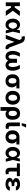

<svg xmlns="http://www.w3.org/2000/svg" viewBox="3086 -3888 1000 7211"><g transform="rotate(90 3585.5 -283.0)"><path d="M211 0H66.9V-530.3H211ZM334.3 -196.8H185.8L168 -333.8H261.1L400.6 -530.3H582.3ZM252.2 -213.5 370.6 -287.3 577.4 0H394.1Z M680.5 -265.6Q680.5 -344.7 711 -406.5Q741.4 -468.3 794 -502.7Q846.6 -537.1 911.1 -537.1Q975.4 -537.1 1021.5 -504Q1067.6 -470.9 1090.7 -411.9H1133.9L1170.2 -266.6L1235.2 0H1122.8L1062.2 -266.6Q1049.8 -332.4 1019.4 -377Q989.1 -421.6 934.2 -421.6Q899.8 -421.6 874.2 -402.2Q848.6 -382.8 834.7 -347.4Q820.9 -311.9 820.9 -265.9Q820.9 -220.3 834.6 -184.3Q848.4 -148.3 873 -127.6Q897.7 -107 929.4 -107Q964.7 -107 992.3 -130.9Q1019.9 -154.8 1037 -190.3Q1054.1 -225.8 1062.2 -263.7L1117.6 -530.3H1228.4L1170.2 -263.7L1133.9 -121.2H1092.4Q1069.6 -61 1023.4 -25.1Q977.2 10.7 908.9 10.7Q843 10.3 790.7 -24.8Q738.5 -60 709.5 -122.8Q680.5 -185.5 680.5 -265.6Z M1638.6 -87.2 1547.5 -347.2 1491.1 -488.9 1470.8 -538.7Q1458.8 -569.8 1446.2 -583.2Q1433.7 -596.6 1415.1 -598.1Q1396.4 -599.6 1364 -590.2L1331.5 -703.2Q1350.6 -709.8 1369.5 -713.3Q1388.4 -716.8 1409.2 -716.8Q1475.1 -716.8 1522.7 -683.7Q1570.3 -650.6 1593.5 -587.4L1755.9 -159.1Q1764.6 -137.6 1770.7 -126.5Q1776.7 -115.3 1784.8 -109.7Q1792.9 -104.2 1804.6 -104.2Q1811.1 -104.6 1819.8 -105.7L1832.9 1.3Q1823.1 4.3 1806.5 6.6Q1789.9 8.9 1775.6 8.9Q1743.8 8.9 1717.5 -2.1Q1691.2 -13.1 1671.3 -34.6Q1651.5 -56.1 1638.6 -87.2ZM1502.3 -557.5 1592.2 -319.2H1551.2L1440.8 0H1292Z M2031.4 -263.8Q2031.4 -214.9 2040.9 -179.2Q2050.5 -143.6 2069.1 -124.3Q2087.6 -105 2113.1 -105Q2136.2 -105 2153.4 -120Q2170.6 -135 2179.8 -164.4Q2189.1 -193.7 2189.1 -235.1V-421.4H2294.2V-249.4Q2294.2 -169.7 2273 -111.5Q2251.9 -53.2 2209.1 -21.7Q2166.3 9.8 2102.4 9.8Q2037.7 9.8 1990.3 -21.2Q1942.9 -52.2 1917.7 -113.3Q1892.5 -174.5 1893 -263.5Q1893.6 -336.8 1914.1 -404.5Q1934.7 -472.2 1974 -530.3H2108.5Q2081.3 -478.5 2064.3 -432.7Q2047.2 -386.8 2039.3 -346.1Q2031.4 -305.3 2031.4 -263.8ZM2636.2 -263.5Q2636.8 -174.5 2611.6 -113.3Q2586.3 -52.2 2539.2 -21.2Q2492.1 9.8 2426.5 9.8Q2363.5 9.8 2320.5 -21.7Q2277.5 -53.2 2256.1 -111.5Q2234.7 -169.7 2234.7 -249.4V-421.4H2339.8V-235.1Q2339.8 -194.2 2349.2 -164.6Q2358.7 -135 2376.2 -120Q2393.6 -105 2415.7 -105Q2441.6 -105 2460 -124.3Q2478.3 -143.6 2487.9 -179.2Q2497.5 -214.9 2497.5 -263.8Q2497.5 -305.3 2489.8 -346.3Q2482 -387.3 2465.3 -432.9Q2448.5 -478.5 2420.3 -530.3H2554.8Q2594.1 -472.2 2615.2 -404.3Q2636.2 -336.4 2636.2 -263.5Z M3019.3 -513.7Q3025.6 -511.6 3032 -505.7Q3038.5 -499.7 3045.7 -491.2Q3053.6 -478.6 3062.2 -468.8Q3070.8 -459 3083.8 -449.8Q3096.9 -440.5 3113.9 -435.1Q3152.5 -422.4 3186.6 -393.7Q3220.7 -365 3241.5 -325.6Q3262.3 -286.2 3262.3 -242.2V-232.4Q3262.3 -164 3233.7 -108.9Q3205 -53.7 3150.8 -22Q3096.5 9.8 3021.2 9.8Q2943.2 9.8 2886.3 -24.1Q2829.4 -58 2799.7 -117.1Q2770 -176.2 2770 -251V-262.7Q2770 -335.1 2799.5 -391.9Q2829 -448.8 2885.6 -481.2Q2942.2 -513.7 3019.3 -513.7ZM3021.2 -104.4Q3056.2 -104.4 3077.8 -123.8Q3099.3 -143.2 3108.8 -175.8Q3118.2 -208.5 3118.2 -251V-262.7Q3118.2 -302.7 3108.8 -332.9Q3099.3 -363.1 3077.3 -381.3Q3055.2 -399.5 3019.3 -399.5Q2983.1 -399.5 2959.4 -381.3Q2935.7 -363.1 2924.9 -332.6Q2914.1 -302.1 2914.1 -262.7V-251Q2914.1 -208.5 2924.6 -175.8Q2935.1 -143.2 2959 -123.8Q2982.9 -104.4 3021.2 -104.4ZM3299.6 -399.5H3019.3V-513.7H3299.6Z M3391.7 -263.2Q3391.7 -345.3 3423.4 -407Q3455.1 -468.8 3514.1 -502.9Q3573.1 -537.1 3652.2 -537.1Q3731.2 -537.1 3790.3 -502.9Q3849.4 -468.8 3880.9 -407Q3912.3 -345.3 3912.3 -263.2Q3912.3 -182.2 3880.9 -120.2Q3849.4 -58.2 3790.3 -24Q3731.2 10.2 3652.2 10.2Q3573.1 10.2 3514.1 -24Q3455.1 -58.2 3423.4 -120.2Q3391.7 -182.2 3391.7 -263.2ZM3765.3 -264.4Q3765.3 -311.3 3752.6 -348.1Q3740 -385 3714.8 -406Q3689.6 -427 3653.3 -427Q3616.4 -427 3590.5 -406Q3564.5 -385 3551.3 -348.4Q3538.2 -311.9 3538.2 -264.4Q3538.2 -216.9 3551.3 -180.2Q3564.5 -143.6 3590.5 -122.6Q3616.4 -101.6 3653.3 -101.6Q3689.6 -101.6 3714.8 -122.6Q3740 -143.6 3752.6 -180.5Q3765.3 -217.4 3765.3 -264.4Z M4241.3 -537.1Q4324.4 -537.1 4377.5 -500.6Q4430.5 -464.2 4454.7 -401.8Q4478.8 -339.4 4478.8 -259.1V-249.3Q4478.8 -171.5 4453.6 -113.2Q4428.3 -54.8 4380.9 -22.5Q4333.4 9.8 4268.5 9.8Q4209.6 9.8 4171.4 -18.9Q4133.2 -47.6 4111.5 -98.3Q4089.9 -149 4076 -224.2L4140.8 -250.4Q4140.8 -212.7 4149.5 -180.6Q4158.2 -148.4 4180.1 -127.1Q4202 -105.8 4239.3 -105.8Q4275.5 -105.8 4297.8 -126.2Q4320.1 -146.6 4329.2 -178.5Q4338.3 -210.3 4337.8 -249.3V-259.1Q4337.8 -330.1 4314.1 -373.8Q4290.4 -417.5 4237.4 -417.5Q4203.7 -417.5 4181.9 -397.6Q4160.2 -377.6 4150.5 -343.9Q4140.8 -310.2 4140.8 -267.4L4142 197.3H4001.7V-280.2Q4001.7 -362.7 4030.9 -420.3Q4060.1 -478 4114.2 -507.5Q4168.3 -537.1 4241.3 -537.1Z M4721.1 -530.3 4719 -164.9Q4719.5 -144.6 4725.8 -132.8Q4732.1 -121 4744.4 -116.1Q4756.7 -111.3 4775.5 -111.3Q4790.6 -111.3 4809.3 -113.4Q4814.6 -114.2 4817.2 -114.2V-7.4Q4797.2 -1.2 4775.5 2.5Q4753.9 6.3 4730.3 6.3Q4659.4 6.3 4620.3 -31.1Q4581.2 -68.4 4580.7 -147.9V-530.3ZM4642.8 -763.1H4772.9L4691.9 -599.2H4606.7Z M5124.7 -513.7Q5131.1 -511.6 5137.5 -505.7Q5144 -499.7 5151.1 -491.2Q5159.1 -478.6 5167.6 -468.8Q5176.2 -459 5189.3 -449.8Q5202.4 -440.5 5219.3 -435.1Q5258 -422.4 5292.1 -393.7Q5326.2 -365 5347 -325.6Q5367.8 -286.2 5367.8 -242.2V-232.4Q5367.8 -164 5339.1 -108.9Q5310.5 -53.7 5256.2 -22Q5202 9.8 5126.7 9.8Q5048.6 9.8 4991.8 -24.1Q4934.9 -58 4905.2 -117.1Q4875.5 -176.2 4875.5 -251V-262.7Q4875.5 -335.1 4905 -391.9Q4934.5 -448.8 4991.1 -481.2Q5047.7 -513.7 5124.7 -513.7ZM5126.7 -104.4Q5161.7 -104.4 5183.2 -123.8Q5204.8 -143.2 5214.2 -175.8Q5223.7 -208.5 5223.7 -251V-262.7Q5223.7 -302.7 5214.2 -332.9Q5204.8 -363.1 5182.7 -381.3Q5160.7 -399.5 5124.7 -399.5Q5088.5 -399.5 5064.8 -381.3Q5041.1 -363.1 5030.3 -332.6Q5019.6 -302.1 5019.6 -262.7V-251Q5019.6 -208.5 5030.1 -175.8Q5040.6 -143.2 5064.5 -123.8Q5088.4 -104.4 5126.7 -104.4ZM5405.1 -399.5H5124.7V-513.7H5405.1Z M5498.9 -265.6Q5498.9 -344.7 5529.3 -406.5Q5559.8 -468.3 5612.4 -502.7Q5665 -537.1 5729.4 -537.1Q5793.8 -537.1 5839.9 -504Q5886 -470.9 5909 -411.9H5952.3L5988.5 -266.6L6053.6 0H5941.2L5880.6 -266.6Q5868.1 -332.4 5837.8 -377Q5807.5 -421.6 5752.5 -421.6Q5718.1 -421.6 5692.5 -402.2Q5666.9 -382.8 5653.1 -347.4Q5639.2 -311.9 5639.2 -265.9Q5639.2 -220.3 5653 -184.3Q5666.8 -148.3 5691.4 -127.6Q5716 -107 5747.8 -107Q5783 -107 5810.6 -130.9Q5838.2 -154.8 5855.4 -190.3Q5872.5 -225.8 5880.6 -263.7L5936 -530.3H6046.7L5988.5 -263.7L5952.3 -121.2H5910.7Q5887.9 -61 5841.7 -25.1Q5795.5 10.7 5727.3 10.7Q5661.3 10.3 5609.1 -24.8Q5556.9 -60 5527.9 -122.8Q5498.9 -185.5 5498.9 -265.6Z M6596.8 -417.2H6117.9V-530.3H6596.8ZM6421 -530.3V-159.7Q6421 -139 6426.6 -127Q6432.2 -115 6442.1 -110.4Q6452 -105.8 6467.1 -105.8Q6481.6 -105.8 6493 -108Q6504.4 -110.2 6514.6 -113.3L6529.9 -6Q6506.2 2.5 6486 6.1Q6465.8 9.8 6438.4 9.8Q6362.8 9.8 6321.7 -33Q6280.6 -75.7 6280.6 -160.3V-530.3Z M6971.7 -278V-222.4H6897.2Q6869.8 -222.4 6847.4 -215.4Q6825 -208.3 6811 -193.8Q6797 -179.4 6797 -158.4Q6797 -141.7 6808.9 -127.6Q6820.9 -113.4 6843.5 -105.1Q6866.1 -96.8 6897.4 -96.8Q6946.2 -96.8 6971.1 -111.1Q6996 -125.4 6999.7 -153.2H7137.9Q7135.9 -102.2 7103.7 -65.3Q7071.6 -28.5 7019.3 -9.4Q6967.1 9.8 6904.6 9.8Q6835.3 9.8 6779.1 -9.5Q6722.8 -28.7 6690.6 -63.7Q6658.3 -98.6 6658.3 -144.7Q6658.3 -183.8 6680.4 -213.7Q6702.5 -243.5 6749.1 -260.8Q6795.8 -278 6866.8 -278ZM6667 -384.2Q6667.6 -432.5 6697.9 -467.1Q6728.2 -501.7 6781.2 -519.4Q6834.3 -537.1 6903.7 -537.1Q6966.5 -537.1 7017.1 -518.2Q7067.7 -499.3 7097.5 -463.8Q7127.3 -428.3 7129.7 -379.4H6989.9Q6987.1 -405.5 6962.7 -418.5Q6938.3 -431.4 6896.5 -431.4Q6868.6 -431.4 6848.1 -423.6Q6827.6 -415.8 6817.1 -402.8Q6806.6 -389.8 6806 -373.1Q6806.6 -348.8 6830.7 -334.5Q6854.8 -320.2 6897.2 -320.2H6971.7V-257.2H6866.8Q6801 -257.2 6756.3 -275.2Q6711.5 -293.1 6689.5 -321.8Q6667.6 -350.4 6667 -384.2Z"/></g></svg>

Font: Pretendard GOV Variable
Style: Regular
Weight: 400
Designer: Base glyphs from Inter by Rasmus Andersson; Hangul glyphs from Noto Sans CJK(Source Han Sans) by Jang Soo-young and Kang
Foundry: Kil Hyung-jin
Version: Version 1.307;Glyphs 3.2 (3192)